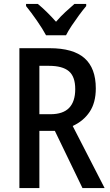

<svg xmlns="http://www.w3.org/2000/svg" viewBox="-20 -960 564 980"><path d="M233 -714Q354 -714 411.5 -663Q469 -612 469 -509Q469 -436 437.5 -389Q406 -342 351 -317L514 0H401L260 -292H181V0H79V-714ZM230 -624H181V-377H237Q302 -377 333 -409.5Q364 -442 364 -505Q364 -569 331.5 -596.5Q299 -624 230 -624ZM215 -780Q198 -812 168.5 -854.5Q139 -897 113 -929V-940H173Q217 -904 266 -849Q291 -878 313 -898Q335 -918 360 -940H420V-929Q403 -909 383.5 -882.5Q364 -856 346 -829Q328 -802 317 -780Z"/></svg>

Font: Noto Sans Gurmukhi Condensed Medium
Style: Regular
Weight: 500
Width: 3
Designer: Jelle Bosma - Monotype Design Team
Foundry: Monotype Imaging Inc.
Version: Version 2.004; ttfautohint (v1.8.4.7-5d5b)